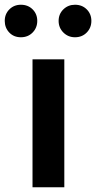

<svg xmlns="http://www.w3.org/2000/svg" viewBox="-48 -789 405 809"><path d="M89 -539H223V0H89ZM199 -701Q199 -730 219 -749.5Q239 -769 268 -769Q298 -769 317.5 -749.5Q337 -730 337 -701Q337 -672 317.5 -652Q298 -632 268 -632Q239 -632 219 -652Q199 -672 199 -701ZM-28 -701Q-28 -730 -8.5 -749.5Q11 -769 40 -769Q70 -769 89.5 -749.5Q109 -730 109 -701Q109 -672 89.5 -652Q70 -632 40 -632Q10 -632 -9 -652Q-28 -672 -28 -701Z"/></svg>

Font: Nebula Sans Semibold
Style: Regular
Weight: 600
Designer: Paul D. Hunt for Adobe (as Source Sans)
Foundry: Nebula Entertainment & Broadcasting LLC
Version: Version 1.010